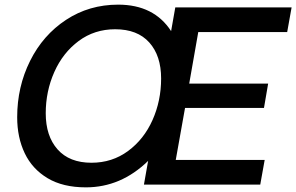

<svg xmlns="http://www.w3.org/2000/svg" viewBox="-20 -795 1276 827"><path d="M54 -290Q54 -421 109.5 -532.5Q165 -644 264.5 -709.5Q364 -775 489 -775Q643 -775 717 -661L735 -763H1236L1217 -657H834L795 -435H1135L1117 -330H777L737 -106H1120L1101 0H600L618 -102Q501 12 350 12Q251 12 185 -27.5Q119 -67 86.5 -135Q54 -203 54 -290ZM674 -457Q674 -555 623 -612Q572 -669 476 -669Q387 -669 319 -618.5Q251 -568 214 -485Q177 -402 177 -307Q177 -209 228 -151.5Q279 -94 374 -94Q463 -94 531.5 -144.5Q600 -195 637 -278Q674 -361 674 -457Z"/></svg>

Font: Open Sauce One Medium Italic
Style: Regular
Weight: 500
Italic angle: -10°
Designer: Alfredo Marco Pradil
Foundry: Creative Sauce Fz LLC
Version: Version 1.477